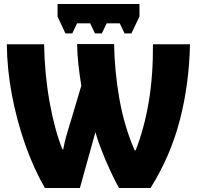

<svg xmlns="http://www.w3.org/2000/svg" viewBox="-20 -934 979 954"><path d="M673 -914V-852L633 -768H599L575 -818H510L486 -768H452L428 -818H363L339 -768H305L266 -852V-914ZM203 0Q147 -97 105 -216.5Q63 -336 39 -463.5Q15 -591 14 -714H199Q202 -563 226.5 -426.5Q251 -290 290 -192H294Q301 -230 312 -267.5Q323 -305 334 -340L384 -508Q376 -557 370 -609.5Q364 -662 363 -715H547Q549 -581 573 -444Q597 -307 649 -187H654Q697 -297 719 -427.5Q741 -558 740 -714H924Q920 -516 873.5 -337Q827 -158 728 0H571Q551 -36 528.5 -84.5Q506 -133 486 -184Q466 -235 454 -277L377 0Z"/></svg>

Font: Noto Sans SemiCondensed Black
Style: Regular
Weight: 900
Width: 4
Designer: Monotype Design Team
Foundry: Monotype Imaging Inc.
Version: Version 2.013; ttfautohint (v1.8.4.7-5d5b)